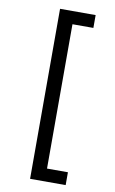

<svg xmlns="http://www.w3.org/2000/svg" viewBox="-101 -844 616 1031"><g transform="rotate(10 207.5 -328.5)"><path d="M140 -792H334V-722H220V65H334V135H140Z"/></g></svg>

Font: loriya15
Style: Book
Weight: 400
Designer: Jelle Bosma - Monotype Design Team
Foundry: Monotype Imaging Inc.
Version: Version 2.003